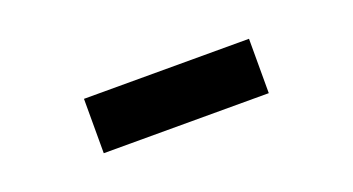

<svg xmlns="http://www.w3.org/2000/svg" viewBox="-26 -919 689 375"><g transform="rotate(-20 318.5 -731.5)"><path d="M147 -675V-788H490V-675Z"/></g></svg>

Font: Noto Sans KR Thin Black
Style: Regular
Weight: 900
Version: Version 2.004-H2;hotconv 1.0.118;makeotfexe 2.5.65603